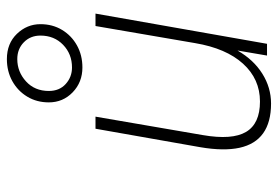

<svg xmlns="http://www.w3.org/2000/svg" viewBox="-148 -668 827 572"><g transform="rotate(-90 266.0 -381.5)"><path d="M244 12Q188.5 12 155.5 -11.5Q122.5 -35 112.2 -82Q102 -129 114 -199L169 -511H205L150 -191Q135 -104 159.5 -62.5Q184 -21 250 -21Q317 -21 362.8 -71.5Q408.5 -122 424 -214L475 -511H512L422 0H387L402 -88Q374.5 -40 333 -14Q291.5 12 244 12ZM351.5 -550Q307.5 -550 277.5 -579Q247.5 -608 247.5 -650Q247.5 -686 264.5 -714.2Q281.5 -742.5 310.8 -758.8Q340 -775 376.5 -775Q423 -775 451.8 -745Q480.5 -715 480.5 -675Q480.5 -639 463.5 -610.8Q446.5 -582.5 417.2 -566.2Q388 -550 351.5 -550ZM351.5 -581Q391.5 -581 419 -607.5Q446.5 -634 446.5 -675Q446.5 -705 426.5 -724.5Q406.5 -744 376.5 -744Q338.5 -744 310 -718Q281.5 -692 281.5 -650Q281.5 -618.5 302.2 -599.8Q323 -581 351.5 -581Z"/></g></svg>

Font: Overpass Thin
Style: Italic
Weight: 250
Italic angle: -10°
Designer: Delve Withrington, Dave Bailey, Thomas Jockin
Foundry: Delve Fonts LLC
Version: Version 4.000